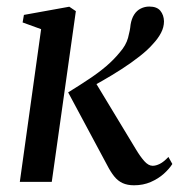

<svg xmlns="http://www.w3.org/2000/svg" viewBox="-20 -555 552 586"><path d="M40.5 0 105.5 -466 49 -486.5 53 -509.5 191.5 -534.5 211.5 -521 138 0ZM389 10.5Q369 10.5 354.2 3.8Q339.5 -3 328.5 -16.8Q317.5 -30.5 307 -51L188 -273Q224.5 -295.5 253.2 -314.8Q282 -334 304.8 -353.5Q327.5 -373 345.5 -395Q364.5 -416.5 370.8 -439.5Q377 -462.5 378.5 -479.5Q381.5 -498 389.5 -510.5Q397.5 -523 409.8 -529Q422 -535 435.5 -535Q459 -535 469.5 -522Q480 -509 480.5 -490Q480.5 -472 471.5 -454.8Q462.5 -437.5 447 -421Q431.5 -403 406 -383Q380.5 -363 351 -344Q321.5 -325 293 -308.8Q264.5 -292.5 243 -281.5L266.5 -311.5L395 -99Q407.5 -78 420.2 -63.5Q433 -49 446 -49Q456 -49 468 -55Q480 -61 494 -76L506 -54.5Q496.5 -39.5 479.8 -24.5Q463 -9.5 440 0.5Q417 10.5 389 10.5Z"/></svg>

Font: Merriweather 96pt
Style: Italic
Weight: 400
Italic angle: -7.8°
Version: Version 2.101